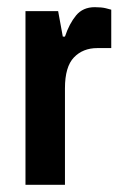

<svg xmlns="http://www.w3.org/2000/svg" viewBox="-20 -515 333 535"><path d="M290 -488V-381H251Q211 -381 186 -355Q161 -329 161 -269V0H51V-484H142L155 -413H161Q173 -449 192 -472Q211 -495 244 -495Q263 -495 275 -492Q287 -489 290 -488Z"/></svg>

Font: Pragati Narrow
Style: Bold
Weight: 700
Designer: Hector Gatti, Marcela Romero, Pablo Cosgaya and Nicolas Silva
Foundry: Omnibus-Type
Version: Version 1.010; ttfautohint (v1.3)